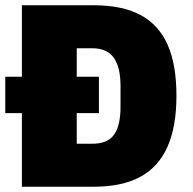

<svg xmlns="http://www.w3.org/2000/svg" viewBox="-20 -708 730 728"><path d="M0 -279V-417H355V-279ZM63 0V-688H337Q444 -688 513 -651Q582 -614 615.5 -538.5Q649 -463 649 -345Q649 -228 615 -151.5Q581 -75 512 -37.5Q443 0 336 0ZM271 -163H330Q359 -163 379.5 -171.5Q400 -180 412.5 -197.5Q425 -215 431 -241.5Q437 -268 437 -302V-382Q437 -416 431 -442.5Q425 -469 412.5 -487.5Q400 -506 379.5 -515.5Q359 -525 330 -525H271Z"/></svg>

Font: Archivo SemiCondensed Black
Style: Regular
Weight: 900
Width: 4
Designer: Hector Gatti
Foundry: Omnibus-Type
Version: Version 2.001